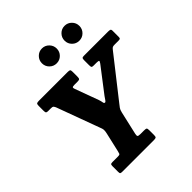

<svg xmlns="http://www.w3.org/2000/svg" viewBox="-262 -1155 1319 1319"><g transform="rotate(-45 398.0 -495.0)"><path d="M137 -19.5V-74.5Q137 -88 140.8 -91.5Q144.5 -95 158 -95H210Q228 -95 230.5 -101.8Q233 -108.5 236.5 -123L268 -260.5Q273 -282 272 -293.8Q271 -305.5 263.5 -323L148.5 -635.5Q142.5 -647.5 138.5 -651.2Q134.5 -655 118.5 -655H94Q79.5 -655 75.5 -659Q71.5 -663 71.5 -677.5V-726.5Q71.5 -742.5 76.8 -746.2Q82 -750 97.5 -750H376.5Q392 -750 397 -746.5Q402 -743 402 -727.5V-681Q402 -664 397.5 -659.5Q393 -655 378 -655H348Q331 -655 327.8 -650.5Q324.5 -646 329.5 -633L392.5 -461.5Q398 -445.5 399.8 -432.8Q401.5 -420 410 -420Q416.5 -420 423 -430.5Q429.5 -441 439.5 -454.5L576 -632.5Q586 -646 583.8 -650.5Q581.5 -655 562 -655H535Q521 -655 517.5 -658.8Q514 -662.5 514 -679V-727Q514 -742 517.8 -746Q521.5 -750 535.5 -750H770Q782 -750 788.8 -747.5Q795.5 -745 795.5 -732.5V-673Q795.5 -661.5 791.8 -658.2Q788 -655 776.5 -655H737.5Q724 -655 718 -651.8Q712 -648.5 705 -639.5L474.5 -346Q464 -332.5 456.2 -322.2Q448.5 -312 443.5 -290L405 -122Q401.5 -106 405.2 -100.5Q409 -95 429 -95H464Q481.5 -95 486 -91Q490.5 -87 490.5 -69.5V-24Q490.5 -7.5 485.2 -3.8Q480 0 464.5 0H159Q145.5 0 141.2 -3Q137 -6 137 -19.5ZM586 -845Q556 -845 535 -866Q514 -887 514 -917Q514 -947 535 -968.2Q556 -989.5 586 -989.5Q616 -989.5 637 -968.2Q658 -947 658 -917Q658 -887 637 -866Q616 -845 586 -845ZM366 -845Q336 -845 315 -866Q294 -887 294 -917Q294 -947 315 -968.2Q336 -989.5 366 -989.5Q396 -989.5 417 -968.2Q438 -947 438 -917Q438 -887 417 -866Q396 -845 366 -845Z"/></g></svg>

Font: Besley* Narrow
Style: Bold Italic
Weight: 700
Width: 4
Italic angle: -13°
Designer: Owen Earl
Foundry: indestructible type*
Version: Version 3.000; ttfautohint (v1.8.3)